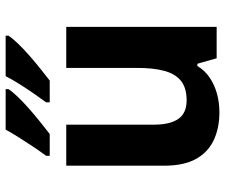

<svg xmlns="http://www.w3.org/2000/svg" viewBox="-80 -726 816 697"><g transform="rotate(-90 328.5 -378.0)"><path d="M579 -546V0H465L445 -70H437Q420 -42 393.5 -24.5Q367 -7 335 1.5Q303 10 269 10Q211 10 167 -11Q123 -32 99 -76Q75 -120 75 -190V-546H224V-227Q224 -169 245 -139Q266 -109 312 -109Q358 -109 383.5 -130Q409 -151 419.5 -191Q430 -231 430 -289V-546ZM547 -756Q539 -743 520 -723Q501 -703 476 -681Q451 -659 426.5 -639.5Q402 -620 384 -606H305V-619Q319 -638 337 -664Q355 -690 372 -717Q389 -744 400 -766H547ZM353 -756Q345 -743 326 -723Q307 -703 282 -681Q257 -659 232.5 -639.5Q208 -620 190 -606H111V-619Q125 -638 142.5 -664Q160 -690 177 -717Q194 -744 206 -766H353Z"/></g></svg>

Font: Noto Sans Kannada
Style: Regular
Weight: 400
Designer: Jelle Bosma - Monotype Design Team
Foundry: Monotype Imaging Inc.
Version: Version 2.003